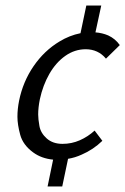

<svg xmlns="http://www.w3.org/2000/svg" viewBox="-20 -568 453 694"><path d="M325 -451Q350 -449 371 -440Q397 -428 413 -405L363 -356Q349 -373 330.5 -381.5Q312 -390 290 -390Q250 -390 216 -366Q182 -342 158.5 -301Q135 -260 124 -209Q118 -179 118 -154Q118 -138 122.5 -112.5Q127 -87 149 -67.5Q171 -48 206 -48Q239 -48 268.5 -61Q298 -74 322 -96L350 -59Q317 -27 275 -9Q251 2 226 6L205 106H152L172 9Q130 5 100 -17Q63 -44 53 -81Q43 -118 43 -146Q43 -174 49 -204Q63 -273 101.5 -329Q140 -385 195 -418Q231 -440 271 -448L292 -548H346Z"/></svg>

Font: Isabella Sans
Style: Italic
Weight: 400
Italic angle: -12°
Designer: Christian Thalmann (Catharsis Fonts), Cristiano Sobral
Foundry: The Isabella Sans Project Authors
Version: Version 2.026; ttfautohint (v1.8.4.7-5d5b-dirty)